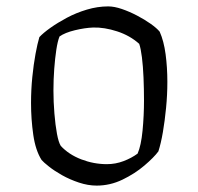

<svg xmlns="http://www.w3.org/2000/svg" viewBox="-20 -580 618 600"><path d="M282 0Q255 0 226.5 -9.5Q198 -19 174 -32.5Q150 -46 133 -59.5Q116 -73 110 -80Q91 -110 84 -158.5Q77 -207 77 -258Q77 -300 81 -339.5Q85 -379 91 -411.5Q97 -444 103 -464Q115 -477 137.5 -493Q160 -509 189 -524.5Q218 -540 251.5 -550Q285 -560 318 -560Q337 -560 360.5 -552Q384 -544 408 -531.5Q432 -519 451 -505.5Q470 -492 479 -481Q492 -452 497.5 -410.5Q503 -369 503 -324Q503 -284 499 -243Q495 -202 489 -167Q483 -132 475 -107Q461 -88 431 -62.5Q401 -37 362.5 -18.5Q324 0 282 0ZM314 -67Q341 -67 366 -76.5Q391 -86 410 -100Q421 -125 425.5 -172Q430 -219 430 -266Q430 -302 428.5 -337.5Q427 -373 423.5 -401Q420 -429 415 -443Q386 -469 346 -482Q306 -495 271 -494Q245 -493 214 -485.5Q183 -478 166 -466Q160 -451 156 -424.5Q152 -398 149.5 -365Q147 -332 147 -297Q147 -262 150 -225.5Q153 -189 158 -162Q163 -135 170 -124Q195 -97 234 -82Q273 -67 314 -67Z"/></svg>

Font: Texturina Medium 12pt ExtraLight
Style: Regular
Weight: 250
Version: Version 1.002